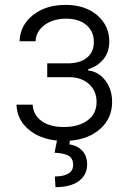

<svg xmlns="http://www.w3.org/2000/svg" viewBox="-20 -573 531 796"><path d="M48.3 -139.2H115.2Q118.2 -95.7 152.8 -71Q187.5 -46.4 244.6 -46.4Q305.2 -46.4 342.8 -73.7Q380.4 -101.1 380.4 -150.4Q380.4 -195.8 349.6 -223.9Q318.8 -252 271 -252.9H175.8V-310.5H270Q317.9 -313 343.5 -336.4Q369.1 -359.9 369.1 -398.9Q369.1 -442.9 338.1 -469.2Q307.1 -495.6 254.4 -495.6Q200.7 -495.6 165 -469.5Q129.4 -443.4 127.4 -401.9H61Q63.5 -468.3 116.7 -510.5Q169.9 -552.7 251.5 -552.7Q333 -552.7 383.1 -509.8Q433.1 -466.8 433.1 -400.9Q433.1 -357.4 409.2 -327.9Q385.3 -298.3 345.7 -286.1V-280.8Q389.2 -275.9 417 -239Q444.8 -202.1 444.8 -150.4Q444.8 -83.5 396.7 -39.8Q348.6 3.9 270 10.3L267.6 25.4Q300.3 30.3 320.6 51.3Q340.8 72.3 341.3 108.9Q340.8 152.3 307.1 177.5Q273.4 202.6 210 203.1L207.5 158.7Q283.2 157.7 283.2 110.8Q283.2 84.5 265.1 73.2Q247.1 62 206.1 60.1L216.3 9.8Q142.6 2.4 96.4 -38.1Q50.3 -78.6 48.3 -139.2Z"/></svg>

Font: Interop Light
Style: Regular
Weight: 300
Designer: Rasmus Andersson, Google, Jang Haemin
Foundry: jhaemin
Version: Version 1.007